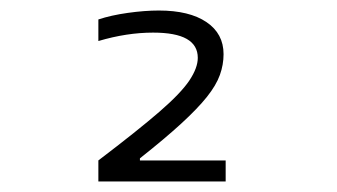

<svg xmlns="http://www.w3.org/2000/svg" viewBox="-20 -755 640 365"><path d="M167 -450Q242 -507 283 -542.5Q324 -578 340 -602Q356 -626 356 -645Q356 -669 335 -681Q314 -693 271 -693Q246 -693 220 -689Q194 -685 167 -677V-718Q191 -726 223 -730.5Q255 -735 282 -735Q340 -735 372.5 -713Q405 -691 405 -652Q405 -632 398 -612.5Q391 -593 373.5 -571Q356 -549 325 -520.5Q294 -492 246 -454V-450H409V-410H167Z"/></svg>

Font: M PLUS Code Latin Expanded Light
Style: Regular
Weight: 300
Width: 7
Designer: Coji Morishita
Foundry: UNDERFOREST DESIGN
Version: Version 1.002; ttfautohint (v1.8.3)